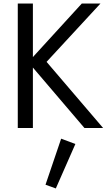

<svg xmlns="http://www.w3.org/2000/svg" viewBox="-20 -720 605 1080"><path d="M440 -700H545L242 -372L560 0H455L165 -340V0H80V-700H165V-399ZM324 60 404 90 294 340 236 319Z"/></svg>

Font: jost-mod-400
Style: Regular
Weight: 400
Version: Version 3.200; ttfautohint (v0.97) -l 8 -r 50 -G 200 -x 14 -